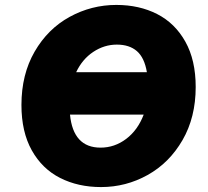

<svg xmlns="http://www.w3.org/2000/svg" viewBox="-20 -746 845 779"><path d="M67 -320Q67 -444 120.5 -536.5Q174 -629 262.5 -677.5Q351 -726 452 -726Q545 -726 617.5 -689Q690 -652 732 -577Q774 -502 774 -393Q774 -270 720.5 -177.5Q667 -85 579 -36Q491 13 390 13Q297 13 224 -24Q151 -61 109 -136Q67 -211 67 -320ZM563 -281H264Q277 -147 388 -147Q445 -147 492 -182.5Q539 -218 563 -281ZM576 -453Q566 -512 535.5 -538.5Q505 -565 454 -565Q403 -565 358.5 -535.5Q314 -506 289 -453Z"/></svg>

Font: Nebula Sans Black
Style: Regular
Weight: 900
Italic angle: -9°
Designer: Paul D. Hunt for Adobe (as Source Sans)
Foundry: Nebula Entertainment & Broadcasting LLC
Version: Version 1.010